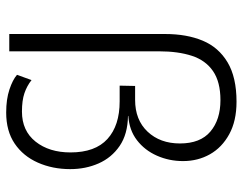

<svg xmlns="http://www.w3.org/2000/svg" viewBox="-102 -673 785 621"><g transform="rotate(90 290.5 -362.5)"><path d="M355 -384Q414 -383 452 -357Q490 -331 508.5 -289Q527 -247 527 -197Q527 -140 506 -92.5Q485 -45 444.5 -17.5Q404 10 344 10Q301 10 269.5 -0.5Q238 -11 222 -25L239 -72Q258 -57 281.5 -49Q305 -41 341 -41Q403 -41 438 -85Q473 -129 473 -198Q473 -278 429.5 -317.5Q386 -357 308 -357H257L258 -407H303Q368 -407 406 -447.5Q444 -488 444 -552Q444 -618 405.5 -650.5Q367 -683 304 -683Q245 -683 210 -659Q175 -635 160.5 -590.5Q146 -546 146 -485V0H90V-504Q90 -574 111.5 -625.5Q133 -677 181.5 -706Q230 -735 309 -735Q371 -735 414 -711.5Q457 -688 479 -649Q501 -610 501 -562Q501 -517 483.5 -477.5Q466 -438 433.5 -413Q401 -388 355 -385Z"/></g></svg>

Font: Kantumruy Pro Light
Style: Regular
Weight: 300
Version: Version 1.002